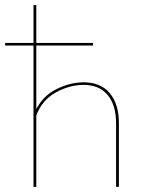

<svg xmlns="http://www.w3.org/2000/svg" viewBox="-36 -731 580 751"><path d="M429 -249V0H418V-249Q418 -320 385 -359.5Q352 -399 291 -399Q236 -399 182.5 -369.5Q129 -340 106 -280V0H95V-553H-16V-563H95V-711H106V-563H328V-553H106V-304Q133 -357 186 -383Q239 -409 292 -409Q357 -409 393 -367Q429 -325 429 -249Z"/></svg>

Font: Ysabeau Hairline
Style: Regular
Weight: 100
Designer: Christian Thalmann (Catharsis Fonts)
Version: Version 0.003